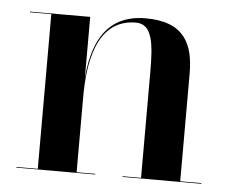

<svg xmlns="http://www.w3.org/2000/svg" viewBox="-41 -517 680 564"><g transform="rotate(5 299.0 -235.0)"><path d="M26.5 -2V0H259V-2H204V-223C204 -312.5 218.5 -455 339.5 -455C388.5 -455 394 -397 394 -313V-2H339.5V0H572V-2H509.5V-319C509.5 -406 481.5 -470 367 -470C241.5 -470 211 -368.5 204 -278.5V-460H26.5V-458H89.5V-2Z"/></g></svg>

Font: Bodoni* 96pt Medium
Style: Regular
Weight: 500
Version: Version 2.3